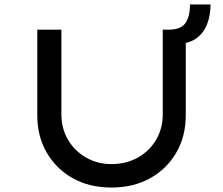

<svg xmlns="http://www.w3.org/2000/svg" viewBox="-20 -834 999 860"><path d="M479 6Q380 6 305.5 -36Q231 -78 189 -151Q147 -224 147 -317V-701H255V-322Q255 -258 285 -207.5Q315 -157 366 -128Q417 -99 479 -99Q545 -99 597 -128Q649 -157 679 -207.5Q709 -258 709 -322V-701H735Q790 -701 810.5 -730.5Q831 -760 831 -814H923Q923 -765 907.5 -725.5Q892 -686 860.5 -663Q829 -640 782 -638L812 -679V-317Q812 -224 770 -151Q728 -78 653 -36Q578 6 479 6Z"/></svg>

Font: Lexend Peta
Style: Regular
Weight: 400
Designer: Bonnie Shaver-Troup, Thomas Jockin
Foundry: Lexend
Version: Version 1.007